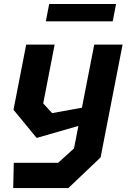

<svg xmlns="http://www.w3.org/2000/svg" viewBox="-20 -762 660 982"><path d="M47.5 200H329.5L494.5 43L607 -534H462L399 -211L246.5 -183.5L201 -233L259.5 -534H114L49 -200.5L167.5 -56.5L381 -118L358.5 -3L277.5 70.5H50.5ZM214.5 -653H556.5L573.5 -741.5H231.5Z"/></svg>

Font: Monaspace Krypton
Style: Bold Italic
Weight: 700
Italic angle: -11°
Designer: Riley Cran & the Lettermatic Team
Foundry: Lettermatic
Version: Version 1.101 (Monaspace Krypton)